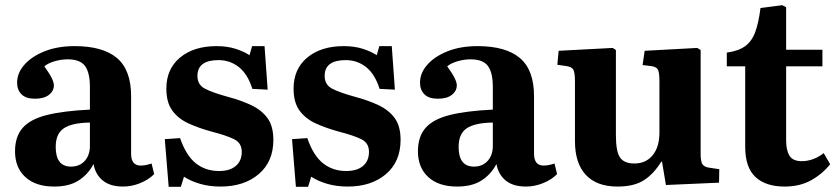

<svg xmlns="http://www.w3.org/2000/svg" viewBox="-20 -706 3227 741"><path d="M189 14Q118 14 78 -22.5Q38 -59 38 -122Q38 -179 67.5 -212.5Q97 -246 160.5 -262Q224 -278 327 -283V-370Q327 -426 308 -451.5Q289 -477 241 -477Q216 -477 190.5 -469.5Q165 -462 151 -450Q172 -421 180 -404Q188 -387 188 -377Q188 -355 169 -340Q150 -325 115 -325Q80 -325 63 -342Q46 -359 46 -387Q46 -424 74 -456Q102 -488 152 -508Q202 -528 268 -528Q377 -528 431.5 -482Q486 -436 486 -335V-113Q486 -67 523 -67Q542 -67 565 -75L575 -34Q553 -12 520.5 1Q488 14 455 14Q405 14 376.5 -9.5Q348 -33 341 -73Q320 -33 283.5 -9.5Q247 14 189 14ZM254 -63Q287 -63 307 -85Q327 -107 327 -143V-233Q258 -232 226.5 -211Q195 -190 195 -139Q195 -63 254 -63Z M631 15 616 -169 675 -173Q698 -106 735.5 -76Q773 -46 825 -46Q867 -46 890 -65.5Q913 -85 913 -120Q913 -154 884 -168.5Q855 -183 797 -198Q749 -211 709 -229Q669 -247 645.5 -278.5Q622 -310 622 -364Q622 -440 675 -484Q728 -528 816 -528Q856 -528 888 -518Q920 -508 943 -493L953 -528H1001L1013 -360L954 -363Q936 -420 902 -447Q868 -474 823 -474Q742 -474 742 -413Q742 -379 770.5 -364Q799 -349 857 -333Q910 -319 950 -300Q990 -281 1012.5 -250Q1035 -219 1035 -166Q1035 -82 978.5 -34Q922 14 831 14Q788 14 752 3.5Q716 -7 690 -24L678 15Z M1122 15 1107 -169 1166 -173Q1189 -106 1226.5 -76Q1264 -46 1316 -46Q1358 -46 1381 -65.5Q1404 -85 1404 -120Q1404 -154 1375 -168.5Q1346 -183 1288 -198Q1240 -211 1200 -229Q1160 -247 1136.5 -278.5Q1113 -310 1113 -364Q1113 -440 1166 -484Q1219 -528 1307 -528Q1347 -528 1379 -518Q1411 -508 1434 -493L1444 -528H1492L1504 -360L1445 -363Q1427 -420 1393 -447Q1359 -474 1314 -474Q1233 -474 1233 -413Q1233 -379 1261.5 -364Q1290 -349 1348 -333Q1401 -319 1441 -300Q1481 -281 1503.5 -250Q1526 -219 1526 -166Q1526 -82 1469.5 -34Q1413 14 1322 14Q1279 14 1243 3.5Q1207 -7 1181 -24L1169 15Z M1744 14Q1673 14 1633 -22.5Q1593 -59 1593 -122Q1593 -179 1622.5 -212.5Q1652 -246 1715.5 -262Q1779 -278 1882 -283V-370Q1882 -426 1863 -451.5Q1844 -477 1796 -477Q1771 -477 1745.5 -469.5Q1720 -462 1706 -450Q1727 -421 1735 -404Q1743 -387 1743 -377Q1743 -355 1724 -340Q1705 -325 1670 -325Q1635 -325 1618 -342Q1601 -359 1601 -387Q1601 -424 1629 -456Q1657 -488 1707 -508Q1757 -528 1823 -528Q1932 -528 1986.5 -482Q2041 -436 2041 -335V-113Q2041 -67 2078 -67Q2097 -67 2120 -75L2130 -34Q2108 -12 2075.5 1Q2043 14 2010 14Q1960 14 1931.5 -9.5Q1903 -33 1896 -73Q1875 -33 1838.5 -9.5Q1802 14 1744 14ZM1809 -63Q1842 -63 1862 -85Q1882 -107 1882 -143V-233Q1813 -232 1781.5 -211Q1750 -190 1750 -139Q1750 -63 1809 -63Z M2363 14Q2283 14 2241 -31Q2199 -76 2199 -161V-392Q2199 -423 2193.5 -435.5Q2188 -448 2166 -451L2131 -456L2136 -510L2345 -521L2357 -513V-184Q2357 -121 2373 -98Q2389 -75 2428 -75Q2473 -75 2499 -107Q2525 -139 2525 -195V-392Q2525 -425 2519.5 -436.5Q2514 -448 2493 -451L2460 -455L2468 -510L2671 -521L2684 -513V-113Q2684 -84 2690.5 -73Q2697 -62 2716 -59L2756 -53L2755 -1L2550 8L2535 -82H2532Q2504 -36 2466 -11Q2428 14 2363 14Z M3008 14Q2935 14 2895.5 -23Q2856 -60 2856 -139V-450H2785V-503Q2830 -509 2856 -528Q2882 -547 2895 -583Q2908 -619 2915 -675L2999 -686L3014 -678V-514H3154V-450H3014V-164Q3014 -126 3027 -105Q3040 -84 3074 -84Q3119 -84 3159 -115L3184 -72Q3152 -33 3109 -9.5Q3066 14 3008 14Z"/></svg>

Font: Literata 36pt
Style: Bold
Weight: 700
Designer: Latin by Veronika Burian and Jose Scaglione. Greek by Irene Vlachou. Cyrillic by Vera Evstafieva.
Foundry: TypeTogether
Version: Version 3.002